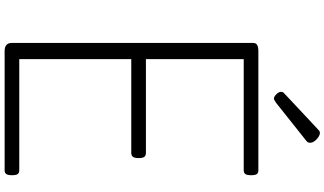

<svg xmlns="http://www.w3.org/2000/svg" viewBox="-314 -1126 1439 852"><g transform="rotate(90 406.0 -699.5)"><path d="M206 0Q188 0 179 -8Q170 -16 170 -32V-1103Q170 -1115 179 -1120.5Q188 -1126 206 -1126H735Q747 -1126 752 -1119Q757 -1112 757 -1094Q757 -1076 752 -1068.5Q747 -1061 735 -1061H242V-627H658Q670 -627 675.5 -620Q681 -613 681 -595Q681 -577 675.5 -569.5Q670 -562 658 -562H242V-65H735Q747 -65 752 -58Q757 -51 757 -33Q757 -15 752 -7.5Q747 0 735 0ZM418 -1195Q408 -1195 397.5 -1206Q387 -1217 387 -1226Q387 -1229 388 -1233Q389 -1237 394 -1241L552 -1389Q557 -1394 560.5 -1396.5Q564 -1399 570 -1399Q578 -1399 588.5 -1392Q599 -1385 606 -1375Q613 -1365 613 -1356Q613 -1350 611 -1346Q609 -1342 601 -1336L435 -1204Q429 -1201 425 -1198Q421 -1195 418 -1195Z"/></g></svg>

Font: Playwrite BR Light
Style: Regular
Weight: 300
Version: Version 1.003